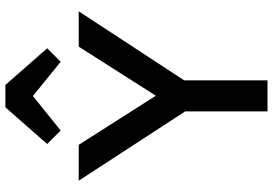

<svg xmlns="http://www.w3.org/2000/svg" viewBox="-170 -842 1012 712"><g transform="rotate(-90 336.0 -486.0)"><path d="M279 0V-305L22 -700H155L337 -414L519 -700H650L394 -309V0ZM208 -767 158 -817 294 -972H377L513 -817L463 -767L336 -870Z"/></g></svg>

Font: Outfit Medium
Style: Regular
Weight: 500
Designer: Rodrigo Fuenzalida
Foundry: fragTYPE
Version: Version 1.100; ttfautohint (v1.8.4.7-5d5b);gftools[0.9.27]